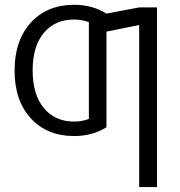

<svg xmlns="http://www.w3.org/2000/svg" viewBox="-20 -550 740 790"><path d="M552.7 -519.5H626V219.7H552.7V-447.3L418 -419.9V-26.4Q360.4 9.8 285.2 9.8Q173.8 9.8 106.9 -63Q40 -135.7 40 -259.8Q40 -383.8 106.9 -457Q173.8 -530.3 285.2 -530.3Q360.4 -530.3 418 -494.1ZM285.2 -49.8Q316.4 -49.8 345.7 -60.5V-459Q315.4 -469.7 285.2 -469.7Q206.1 -469.7 160.2 -414.6Q114.3 -359.4 114.3 -260.3Q114.3 -161.1 160.2 -105.5Q206.1 -49.8 285.2 -49.8Z"/></svg>

Font: Gen Shin Gothic Normal
Style: Regular
Weight: 300
Designer: [Source Han Sans]
Ryoko NISHIZUKA  (kana & ideographs); Paul D. Hunt (Latin, Greek & Cyrillic); Wenlong ZHANG  (bopomofo
Version: Version 1.002.20150607